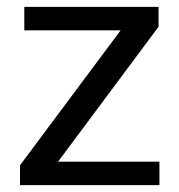

<svg xmlns="http://www.w3.org/2000/svg" viewBox="-20 -537 520 557"><path d="M38 0V-57.5L330 -449H50.5V-517H440V-459.5L148.5 -68H442.5V0Z"/></svg>

Font: Public Sans
Style: Regular
Weight: 400
Designer: The Public Sans project authors (U.S. Web Design System). Libre Franklin designed by Pablo Impallari and Rodrigo Fuenzal
Version: Version 1.008; ttfautohint (v1.8.1) -l 8 -r 50 -G 200 -x 14 